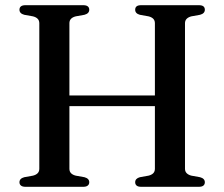

<svg xmlns="http://www.w3.org/2000/svg" viewBox="-20 -720 864 740"><path d="M180.5 -352H617.5V-311H180.5ZM247.5 -69.5Q247.5 -59 253.8 -52.5Q260 -46 272 -43L305.5 -37Q324 -32 324 -17.5Q324 -9.5 318.2 -4.8Q312.5 0 300.5 0H78.5Q66.5 0 60.8 -4.8Q55 -9.5 55 -17.5Q55 -32 73.5 -37L107 -43Q119 -46 125.2 -52.5Q131.5 -59 131.5 -69.5V-630.5Q131.5 -641 125.2 -647.5Q119 -654 107 -657L73.5 -663Q55 -668 55 -682.5Q55 -691 60.8 -695.5Q66.5 -700 78.5 -700H300.5Q312.5 -700 318.2 -695.5Q324 -691 324 -682.5Q324 -668 305.5 -663L272 -657Q260 -654 253.8 -647.5Q247.5 -641 247.5 -630.5ZM693 -69.5Q693 -59 699.5 -52.5Q706 -46 717.5 -43L751 -37Q769.5 -32 769.5 -17.5Q769.5 -9.5 764 -4.8Q758.5 0 746 0H524.5Q512 0 506.5 -4.8Q501 -9.5 501 -17.5Q501 -32 519 -37L552.5 -43Q564.5 -46 570.8 -52.5Q577 -59 577 -69.5V-630.5Q577 -641 570.8 -647.5Q564.5 -654 552.5 -657L519 -663Q501 -668 501 -682.5Q501 -691 506.5 -695.5Q512 -700 524.5 -700H746Q758.5 -700 764 -695.5Q769.5 -691 769.5 -682.5Q769.5 -668 751 -663L717.5 -657Q706 -654 699.5 -647.5Q693 -641 693 -630.5Z"/></svg>

Font: Fraunces 20pt
Style: Regular
Weight: 400
Version: Version 1.000;[b76b70a41]